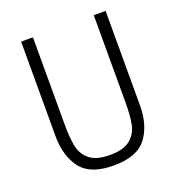

<svg xmlns="http://www.w3.org/2000/svg" viewBox="-134 -839 888 961"><g transform="rotate(-20 310.0 -359.0)"><path d="M472 -266.5V-730H535V-227Q535 -121 484.8 -54.8Q434.5 11.5 310 11.5Q185.5 11.5 135.2 -54.8Q85 -121 85 -227V-730H148V-266.5Q148 -193.5 157.5 -148Q167 -102.5 202.2 -73.5Q237.5 -44.5 310 -44.5Q382.5 -44.5 417.8 -73.5Q453 -102.5 462.5 -148Q472 -193.5 472 -266.5Z"/></g></svg>

Font: Monaspace Neon Var
Style: Regular
Weight: 400
Designer: Riley Cran and the Lettermatic Team
Version: Version 1.000 (Monaspace Neon Var)